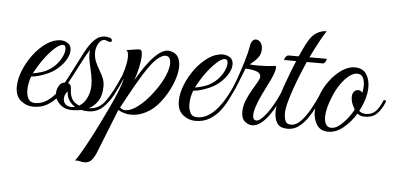

<svg xmlns="http://www.w3.org/2000/svg" viewBox="-53 -635 2090 1014"><g transform="rotate(5 992.0 -127.5)"><path d="M131 4Q94 4 64.5 -20Q35 -44 35 -93Q35 -134 53.5 -180Q72 -226 102.5 -266.5Q133 -307 170.5 -332.5Q208 -358 246 -358Q265 -358 283 -347Q301 -336 301 -309Q301 -284 282 -254Q263 -224 228 -198Q213 -187 190 -177Q167 -167 144 -160.5Q121 -154 106 -154Q101 -142 96.5 -122Q92 -102 92 -81Q92 -56 102 -36Q112 -16 139 -16Q172 -16 200.5 -35Q229 -54 251.5 -83Q274 -112 290 -142Q306 -172 315 -193Q327 -193 327 -184Q314 -156 297.5 -123Q281 -90 258.5 -61.5Q236 -33 204.5 -14.5Q173 4 131 4ZM113 -172Q127 -172 160 -182.5Q193 -193 220 -216Q246 -239 260 -266.5Q274 -294 274 -313Q274 -335 258 -335Q246 -335 225 -319Q204 -303 173 -265Q154 -241 137 -213Q120 -185 113 -172Z M336 4Q295 4 269.5 -21.5Q244 -47 244 -75Q244 -98 255.5 -117.5Q267 -137 286 -137L287 -139Q309 -179 329.5 -220.5Q350 -262 375 -309Q396 -348 420.5 -373Q445 -398 478 -398Q486 -398 500 -394.5Q514 -391 514 -380Q514 -372 505 -372Q498 -372 489.5 -376Q481 -380 476 -380Q457 -380 444 -358Q431 -336 431 -311Q431 -284 440 -262.5Q449 -241 461 -221Q473 -201 482 -180.5Q491 -160 491 -136Q491 -88 472.5 -58.5Q454 -29 424 -14H425Q478 -14 512.5 -63.5Q547 -113 581 -193Q593 -193 593 -184Q574 -139 551 -96Q528 -53 497 -25Q466 3 421 3Q402 3 386 -1Q363 4 336 4ZM321 -102Q321 -78 332 -56Q343 -34 372 -23Q398 -38 412.5 -69.5Q427 -101 427 -135Q427 -163 421 -192Q415 -221 408.5 -249Q402 -277 402 -299Q402 -306 402.5 -311.5Q403 -317 404 -322Q386 -295 367.5 -259Q349 -223 332 -190Q315 -157 301 -136Q321 -133 321 -102ZM288 -52Q288 -36 299 -24Q310 -12 332 -12Q342 -12 351 -14Q330 -27 317.5 -47Q305 -67 305 -93Q296 -83 292 -72.5Q288 -62 288 -52Z M425 273Q413 273 400.5 269.5Q388 266 375 268Q381 262 398 233.5Q415 205 438 162.5Q461 120 485.5 70.5Q510 21 533 -27.5Q556 -76 572.5 -117.5Q589 -159 594 -184Q589 -184 585 -186Q581 -188 582 -193Q582 -193 588 -211Q594 -229 600 -254.5Q606 -280 606 -301Q606 -315 603 -325Q600 -335 592 -336L642 -344Q648 -345 653 -345.5Q658 -346 662 -346Q671 -346 674.5 -339.5Q678 -333 678 -313Q678 -288 669.5 -249.5Q661 -211 650 -182Q661 -200 678.5 -228Q696 -256 719 -285Q742 -314 767 -333.5Q792 -353 816 -353Q821 -353 829 -351Q857 -344 868.5 -323.5Q880 -303 880 -275Q880 -245 868.5 -209Q857 -173 838 -138.5Q819 -104 796 -76Q768 -41 729 -20Q690 1 649 1Q612 1 580 -18L485 221Q471 251 458 262Q445 273 425 273ZM617 -20Q645 -20 680 -46Q715 -72 747.5 -112.5Q780 -153 802 -194Q817 -222 824 -245.5Q831 -269 831 -286Q831 -325 803 -325Q790 -325 769.5 -311Q749 -297 722 -260Q693 -220 658.5 -159.5Q624 -99 588 -32Q600 -20 617 -20Z M990 4Q953 4 923.5 -20Q894 -44 894 -93Q894 -134 912.5 -180Q931 -226 961.5 -266.5Q992 -307 1029.5 -332.5Q1067 -358 1105 -358Q1124 -358 1142 -347Q1160 -336 1160 -309Q1160 -284 1141 -254Q1122 -224 1087 -198Q1072 -187 1049 -177Q1026 -167 1003 -160.5Q980 -154 965 -154Q960 -142 955.5 -122Q951 -102 951 -81Q951 -56 961 -36Q971 -16 998 -16Q1031 -16 1059.5 -35Q1088 -54 1110.5 -83Q1133 -112 1149 -142Q1165 -172 1174 -193Q1186 -193 1186 -184Q1173 -156 1156.5 -123Q1140 -90 1117.5 -61.5Q1095 -33 1063.5 -14.5Q1032 4 990 4ZM972 -172Q986 -172 1019 -182.5Q1052 -193 1079 -216Q1105 -239 1119 -266.5Q1133 -294 1133 -313Q1133 -335 1117 -335Q1105 -335 1084 -319Q1063 -303 1032 -265Q1013 -241 996 -213Q979 -185 972 -172Z M1175 -196Q1183 -213 1196 -250.5Q1209 -288 1223 -334Q1237 -380 1244 -421Q1247 -437 1255 -444.5Q1263 -452 1272 -452Q1285 -452 1296 -439.5Q1307 -427 1307 -404Q1307 -376 1290.5 -356Q1274 -336 1250 -318Q1260 -317 1271 -316.5Q1282 -316 1295 -316Q1342 -316 1388 -322Q1390 -316 1390 -313Q1390 -300 1382.5 -280Q1375 -260 1367 -244Q1363 -235 1351 -211.5Q1339 -188 1325 -158.5Q1311 -129 1301.5 -100.5Q1292 -72 1292 -52Q1292 -26 1312 -26Q1331 -26 1365 -70.5Q1399 -115 1433 -193Q1445 -193 1445 -184Q1434 -157 1417.5 -125Q1401 -93 1381 -64.5Q1361 -36 1338 -17.5Q1315 1 1290 1Q1271 1 1252 -14.5Q1233 -30 1233 -65Q1233 -96 1245 -125.5Q1257 -155 1272 -181Q1287 -207 1299 -227Q1311 -247 1311 -259Q1311 -277 1288.5 -285Q1266 -293 1230 -294Q1212 -248 1203 -226Q1194 -204 1186 -184Q1170 -184 1175 -196Z M1640 -528Q1627 -509 1611 -480Q1595 -451 1581.5 -424Q1568 -397 1561 -383H1653Q1653 -379 1649.5 -370Q1646 -361 1636 -357H1549Q1537 -330 1521.5 -292Q1506 -254 1491.5 -213Q1477 -172 1467.5 -136.5Q1458 -101 1458 -79Q1458 -49 1466 -34.5Q1474 -20 1495 -20Q1522 -20 1547 -46.5Q1572 -73 1594.5 -113Q1617 -153 1634 -193Q1646 -193 1646 -184Q1635 -157 1619 -125Q1603 -93 1582.5 -63.5Q1562 -34 1536.5 -15.5Q1511 3 1480 3Q1438 3 1423 -20.5Q1408 -44 1408 -81Q1408 -108 1418 -146.5Q1428 -185 1442.5 -226Q1457 -267 1471 -302.5Q1485 -338 1493 -357H1429Q1429 -365 1436 -374Q1443 -383 1451 -383H1504Q1512 -399 1522.5 -423Q1533 -447 1551 -476Q1566 -500 1589.5 -514Q1613 -528 1640 -528Z M1694 0Q1653 0 1633.5 -29.5Q1614 -59 1614 -101Q1614 -140 1629 -182Q1645 -228 1673.5 -266Q1702 -304 1736.5 -327.5Q1771 -351 1805 -351Q1846 -351 1865.5 -323Q1885 -295 1885 -252Q1885 -222 1875 -189Q1865 -156 1848 -124Q1861 -111 1885 -111Q1913 -111 1933 -129Q1953 -147 1972 -193Q1984 -193 1984 -184Q1965 -138 1940.5 -116.5Q1916 -95 1878 -96Q1855 -96 1840 -109Q1812 -63 1773.5 -31.5Q1735 0 1694 0ZM1708 -22Q1731 -22 1754 -41.5Q1777 -61 1796 -86Q1815 -111 1823 -129Q1807 -158 1804.5 -172.5Q1802 -187 1802 -194Q1802 -213 1812 -223Q1822 -233 1832 -233Q1846 -233 1856 -221Q1858 -232 1859 -241.5Q1860 -251 1860 -260Q1860 -286 1850.5 -302.5Q1841 -319 1821 -319Q1800 -319 1777 -301Q1754 -283 1733.5 -253Q1713 -223 1698 -186Q1685 -155 1678 -127.5Q1671 -100 1671 -77Q1671 -52 1680 -37Q1689 -22 1708 -22Z"/></g></svg>

Font: Great Vibes
Style: Regular
Weight: 400
Designer: Robert E. Leuschke, Viktoriya Grabowska, Viviana Monsalve, Eben Sorkin
Foundry: Robert E. Leuschke
Version: Version 1.103; ttfautohint (v1.8.4.7-5d5b)